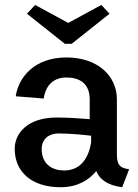

<svg xmlns="http://www.w3.org/2000/svg" viewBox="-20 -751 561 783"><path d="M426.7 -695 393.3 -730.8 258.3 -657.5 123.3 -730.8 90 -695 244.2 -572.5H272.5ZM40 -144.2C40 -49.2 110 12.5 226.7 12.5C296.7 12.5 342.5 -16.7 372.5 -53.3C393.3 -3.3 446.7 8.3 478.3 12.5L506.7 -60.8C465.8 -65.8 456.7 -81.7 456.7 -124.2V-345.8C456.7 -442.5 377.5 -516.7 250.8 -516.7C120 -516.7 55 -435 44.2 -358.3L158.3 -349.2C166.7 -407.5 202.5 -435 250.8 -435C303.3 -435 345.8 -411.7 345.8 -345.8V-265C307.5 -268.3 259.2 -271.7 210.8 -271.7C92.5 -271.7 40 -207.5 40 -144.2ZM351.7 -197.5V-170C341.7 -110.8 312.5 -55.8 240.8 -55.8C195.8 -55.8 150 -79.2 150 -143.3C150 -188.3 185 -206.7 216.7 -206.7C265.8 -206.7 315.8 -201.7 351.7 -197.5Z"/></svg>

Font: Boon SemiBold
Style: Regular
Weight: 600
Designer: Sungsit Sawaiwan
Foundry: FontUni
Version: Version 2.0